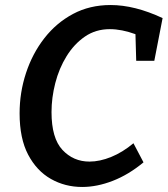

<svg xmlns="http://www.w3.org/2000/svg" viewBox="-20 -733 667 764"><path d="M307 11Q239 11 182.5 -21Q126 -53 92 -117.5Q58 -182 58 -282Q58 -365 83.5 -442.5Q109 -520 156.5 -581Q204 -642 270.5 -677.5Q337 -713 420 -713Q516 -713 627 -661L594 -491H522L519 -597Q464 -617 417 -617Q361 -617 318 -587.5Q275 -558 245 -509.5Q215 -461 200 -402.5Q185 -344 185 -287Q185 -183 228.5 -136.5Q272 -90 336 -90Q377 -90 422.5 -108.5Q468 -127 511 -163L551 -87Q492 -38 429 -13.5Q366 11 307 11Z"/></svg>

Font: Bitter SemiBold
Style: Italic
Weight: 600
Italic angle: -9°
Designer: Sol Matas, and Bitter project Authors
Foundry: Sol Matas
Version: Version 2.001